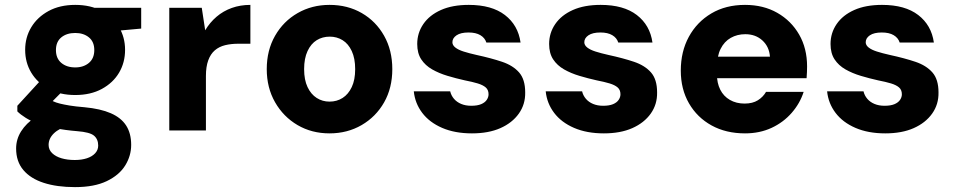

<svg xmlns="http://www.w3.org/2000/svg" viewBox="-20 -534 3909 786"><path d="M287 232Q213 232 159 214.5Q105 197 75.5 162Q46 127 46 74Q46 36 66.5 3.5Q87 -29 125 -54.5Q163 -80 217 -98L266 -22Q222 -9 200.5 12Q179 33 179 59Q179 79 193.5 93Q208 107 232 114Q256 121 286 121Q314 121 335.5 114Q357 107 369.5 93.5Q382 80 382 62Q382 36 365 21.5Q348 7 296 3Q247 -1 207.5 -9Q168 -17 137.5 -27.5Q107 -38 85.5 -51.5Q64 -65 51 -78V-101L161 -221L264 -189L131 -55L177 -130Q188 -124 198.5 -119Q209 -114 225 -110Q241 -106 265 -102Q289 -98 326 -95Q391 -89 433.5 -70.5Q476 -52 496.5 -20Q517 12 517 59Q517 104 492.5 143.5Q468 183 417 207.5Q366 232 287 232ZM288 -145Q225 -145 179 -170Q133 -195 108 -236.5Q83 -278 83 -330Q83 -381 108 -422.5Q133 -464 179 -489Q225 -514 288 -514Q351 -514 397 -489Q443 -464 467.5 -422.5Q492 -381 492 -330Q492 -278 467.5 -236.5Q443 -195 397 -170Q351 -145 288 -145ZM288 -258Q322 -258 344 -276.5Q366 -295 366 -329Q366 -363 344 -381Q322 -399 288 -399Q253 -399 231 -381Q209 -363 209 -329Q209 -295 231 -276.5Q253 -258 288 -258ZM371 -400 350 -502H558V-417Z M673 0V-502H806L820 -410Q839 -442 866.5 -465.5Q894 -489 929 -501.5Q964 -514 1005 -514V-355H956Q926 -355 901.5 -349Q877 -343 859.5 -328Q842 -313 832.5 -287Q823 -261 823 -223V0Z M1329 12Q1256 12 1198 -22Q1140 -56 1106 -115.5Q1072 -175 1072 -251Q1072 -328 1106 -387.5Q1140 -447 1198.5 -480.5Q1257 -514 1329 -514Q1403 -514 1461 -480.5Q1519 -447 1552.5 -387.5Q1586 -328 1586 -251Q1586 -174 1552.5 -115Q1519 -56 1460.5 -22Q1402 12 1329 12ZM1329 -118Q1359 -118 1382.5 -133Q1406 -148 1420 -177.5Q1434 -207 1434 -251Q1434 -295 1420 -325Q1406 -355 1382.5 -369.5Q1359 -384 1330 -384Q1300 -384 1276.5 -369.5Q1253 -355 1239 -325Q1225 -295 1225 -251Q1225 -207 1239 -177.5Q1253 -148 1276.5 -133Q1300 -118 1329 -118Z M1912 12Q1842 12 1790 -10.5Q1738 -33 1708.5 -72Q1679 -111 1674 -160H1823Q1827 -143 1838.5 -129.5Q1850 -116 1868 -108.5Q1886 -101 1909 -101Q1934 -101 1949.5 -107.5Q1965 -114 1972.5 -125Q1980 -136 1980 -148Q1980 -166 1968.5 -176Q1957 -186 1935.5 -192.5Q1914 -199 1883 -205Q1847 -213 1812 -223.5Q1777 -234 1749 -250Q1721 -266 1704.5 -291Q1688 -316 1688 -354Q1688 -399 1713 -435.5Q1738 -472 1785 -493Q1832 -514 1899 -514Q1993 -514 2047 -472.5Q2101 -431 2111 -360H1971Q1965 -379 1946.5 -390Q1928 -401 1898 -401Q1866 -401 1849 -389.5Q1832 -378 1832 -361Q1832 -349 1844 -339.5Q1856 -330 1878 -323Q1900 -316 1931 -309Q1991 -296 2035.5 -281Q2080 -266 2105 -237.5Q2130 -209 2130 -156Q2131 -107 2104 -69Q2077 -31 2028.5 -9.5Q1980 12 1912 12Z M2452 12Q2382 12 2330 -10.5Q2278 -33 2248.5 -72Q2219 -111 2214 -160H2363Q2367 -143 2378.5 -129.5Q2390 -116 2408 -108.5Q2426 -101 2449 -101Q2474 -101 2489.5 -107.5Q2505 -114 2512.5 -125Q2520 -136 2520 -148Q2520 -166 2508.5 -176Q2497 -186 2475.5 -192.5Q2454 -199 2423 -205Q2387 -213 2352 -223.5Q2317 -234 2289 -250Q2261 -266 2244.5 -291Q2228 -316 2228 -354Q2228 -399 2253 -435.5Q2278 -472 2325 -493Q2372 -514 2439 -514Q2533 -514 2587 -472.5Q2641 -431 2651 -360H2511Q2505 -379 2486.5 -390Q2468 -401 2438 -401Q2406 -401 2389 -389.5Q2372 -378 2372 -361Q2372 -349 2384 -339.5Q2396 -330 2418 -323Q2440 -316 2471 -309Q2531 -296 2575.5 -281Q2620 -266 2645 -237.5Q2670 -209 2670 -156Q2671 -107 2644 -69Q2617 -31 2568.5 -9.5Q2520 12 2452 12Z M3030 12Q2952 12 2893 -20.5Q2834 -53 2800.5 -111Q2767 -169 2767 -245Q2767 -323 2800 -383.5Q2833 -444 2892 -479Q2951 -514 3030 -514Q3105 -514 3162 -481.5Q3219 -449 3251.5 -392.5Q3284 -336 3284 -262Q3284 -252 3283.5 -239.5Q3283 -227 3282 -214H2873V-302H3132Q3129 -343 3101 -368.5Q3073 -394 3031 -394Q2998 -394 2971.5 -379Q2945 -364 2930 -334Q2915 -304 2915 -258V-229Q2915 -194 2928.5 -167Q2942 -140 2968 -125Q2994 -110 3028 -110Q3061 -110 3082.5 -123.5Q3104 -137 3116 -158H3270Q3255 -111 3221 -72Q3187 -33 3138.5 -10.5Q3090 12 3030 12Z M3604 12Q3534 12 3482 -10.5Q3430 -33 3400.5 -72Q3371 -111 3366 -160H3515Q3519 -143 3530.5 -129.5Q3542 -116 3560 -108.5Q3578 -101 3601 -101Q3626 -101 3641.5 -107.5Q3657 -114 3664.5 -125Q3672 -136 3672 -148Q3672 -166 3660.5 -176Q3649 -186 3627.5 -192.5Q3606 -199 3575 -205Q3539 -213 3504 -223.5Q3469 -234 3441 -250Q3413 -266 3396.5 -291Q3380 -316 3380 -354Q3380 -399 3405 -435.5Q3430 -472 3477 -493Q3524 -514 3591 -514Q3685 -514 3739 -472.5Q3793 -431 3803 -360H3663Q3657 -379 3638.5 -390Q3620 -401 3590 -401Q3558 -401 3541 -389.5Q3524 -378 3524 -361Q3524 -349 3536 -339.5Q3548 -330 3570 -323Q3592 -316 3623 -309Q3683 -296 3727.5 -281Q3772 -266 3797 -237.5Q3822 -209 3822 -156Q3823 -107 3796 -69Q3769 -31 3720.5 -9.5Q3672 12 3604 12Z"/></svg>

Font: DM Sans 16pt Black
Style: Regular
Weight: 900
Version: Version 4.004;gftools[0.9.30]